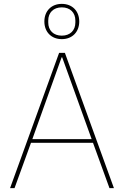

<svg xmlns="http://www.w3.org/2000/svg" viewBox="-20 -971 640 991"><path d="M299 -769C353 -769 389 -806 389 -860C389 -914 353 -951 299 -951C245 -951 209 -914 209 -860C209 -806 245 -769 299 -769ZM299 -787C256 -787 229 -814 229 -855V-865C229 -906 256 -933 299 -933C342 -933 369 -906 369 -865V-855C369 -814 342 -787 299 -787ZM568 0 315 -698H285L32 0H55L140 -234H460L545 0ZM453 -253H147L298 -675H301Z"/></svg>

Font: IBM Plex Thai Thin
Style: Regular
Weight: 100
Designer: Mike Abbink, Paul van der Laan, Pieter van Rosmalen, Ben Mitchell, Mark Frömberg
Foundry: Bold Monday
Version: Version 1.0